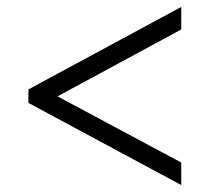

<svg xmlns="http://www.w3.org/2000/svg" viewBox="-20 -635 605 554"><path d="M503 -101V-166L146 -357L503 -550V-615L62 -377V-338Z"/></svg>

Font: Noto Serif Gurmukhi SemiBold
Style: Regular
Weight: 600
Designer: Vaibhav Singh and the Monotype Design Team
Foundry: Monotype Imaging Inc.
Version: Version 2.004